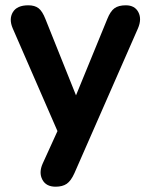

<svg xmlns="http://www.w3.org/2000/svg" viewBox="-20 -517 569 725"><path d="M190 188Q154 188 140 161.5Q126 135 141 101L197 -22L28 -410Q13 -445 28.5 -471Q44 -497 87 -497Q111 -497 125.5 -486Q140 -475 152 -444L267 -157L385 -445Q397 -475 412.5 -486Q428 -497 455 -497Q489 -497 502.5 -471Q516 -445 501 -410L261 137Q248 166 232 177Q216 188 190 188Z"/></svg>

Font: Chiron GoRound TC SB
Style: Regular
Weight: 500
Designer: Ryoko NISHIZUKA 西塚涼子 (kana, bopomofo & ideographs); Paul D. Hunt (Latin, Greek & Cyrillic); Sandoll Communications 산돌커뮤니
Foundry: Adobe
Version: Version 1.000;hotconv 1.1.1;makeotfexe 2.6.0